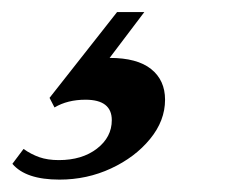

<svg xmlns="http://www.w3.org/2000/svg" viewBox="-96 -36 364 310"><path d="M0 254Q-54.5 254 -76 228.5L-58 204.5Q-46 213 -32.5 217.8Q-19 222.5 -1 222.5Q36.5 222.5 60.5 204Q84.5 185.5 84.5 158Q84.5 125 42 125Q13 125 -8 137.5L-16 122L93 -16.5H137L81 57.5Q125.5 57.5 148 75.5Q170.5 93.5 170.5 125Q170.5 159 146.2 188.5Q122 218 83.2 236Q44.5 254 0 254Z"/></svg>

Font: Libre Caslon Condensed Medium Italic
Style: Regular
Weight: 500
Italic angle: -22.583°
Designer: Pablo Impallari, Rodrigo Fuenzalida, Katja Schimmel, Ertekin Erdin
Foundry: Pablo Impallari, Rodrigo Fuenzalida
Version: Version 2.000; ttfautohint (v1.8.4.7-5d5b);gftools[0.9.33]